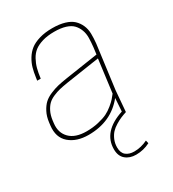

<svg xmlns="http://www.w3.org/2000/svg" viewBox="-180 -635 846 940"><g transform="rotate(-30 242.5 -165.0)"><path d="M158.2 -14.2Q193.8 -14.2 225.3 -21.5Q256.8 -28.8 276.4 -38.3Q295.9 -47.9 314.7 -63.5Q333.5 -79.1 341.3 -88.1Q349.1 -97.2 359.9 -110.8L383.8 -295.9L192.9 -267.1Q166 -262.7 148.4 -258.5Q130.9 -254.4 110.1 -245.6Q89.4 -236.8 76.7 -224.6Q64 -212.4 53.7 -191.9Q43.5 -171.4 40 -144L38.1 -127.9Q32.2 -77.6 63.5 -45.9Q94.7 -14.2 158.2 -14.2ZM386.2 169.9 390.1 187Q353 206.1 311 206.1Q274.9 206.1 252 186.5Q229 167 229 128.9Q229 29.3 355 -12.2L359.9 -85.9Q286.1 5.9 158.2 5.9Q90.8 5.9 50.5 -28.8Q10.3 -63.5 18.1 -127.9L20 -144Q23.9 -175.8 36.4 -199.7Q48.8 -223.6 64.2 -238Q79.6 -252.4 104.5 -262.9Q129.4 -273.4 150.4 -278.3Q171.4 -283.2 203.1 -288.1L387.2 -315.9L392.1 -354Q395 -380.9 395.5 -405Q396 -429.2 388.4 -449.5Q380.9 -469.7 366.9 -484.6Q353 -499.5 326.7 -507.8Q300.3 -516.1 263.2 -516.1Q225.1 -516.1 196.5 -507.6Q168 -499 150.1 -485.4Q132.3 -471.7 120.1 -449.5Q107.9 -427.2 101.8 -404.3Q95.7 -381.3 91.8 -350.1H71.8L74.2 -366.2Q78.1 -395 84.5 -417.7Q90.8 -440.4 104.7 -463.4Q118.7 -486.3 138.4 -501.7Q158.2 -517.1 190.2 -526.6Q222.2 -536.1 263.2 -536.1Q303.7 -536.1 333 -527.3Q362.3 -518.6 379.2 -502.7Q396 -486.8 405.5 -465.1Q415 -443.4 415.5 -417.7Q416 -392.1 413.1 -363.8L380.9 -118.2L371.1 0Q353 5.9 338.6 12Q324.2 18.1 306.2 29.1Q288.1 40 276.1 53Q264.2 65.9 255.6 85.7Q247.1 105.5 247.1 128.9Q247.1 159.7 264.6 173.8Q282.2 188 311 188Q349.1 188 386.2 169.9Z"/></g></svg>

Font: Cooper Hewitt
Style: Thin Italic
Weight: 702
Designer: Village Type and Design LLC
Foundry: Cooper Hewitt Smithsonian Design Museum
Version: 1.000